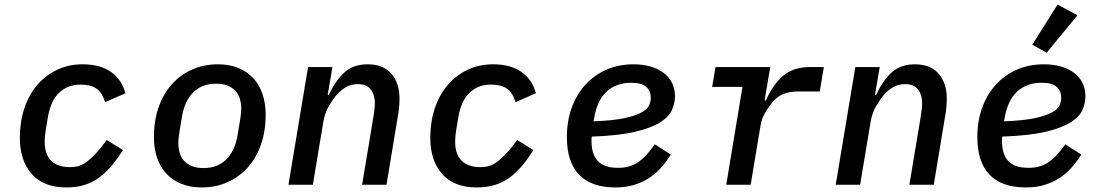

<svg xmlns="http://www.w3.org/2000/svg" viewBox="-20 -810 4840 842"><path d="M271 12Q171 12 119 -47Q67 -106 67 -206Q67 -276 87 -335.5Q107 -395 143.5 -437.5Q180 -480 230.5 -504Q281 -528 342 -528Q384 -528 416 -518.5Q448 -509 471 -491.5Q494 -474 508.5 -451Q523 -428 530 -401L441 -362Q428 -404 403 -421.5Q378 -439 332 -439Q277 -439 239.5 -403.5Q202 -368 190 -296L180 -236Q178 -222 177 -211Q176 -200 176 -189Q176 -133 204.5 -105Q233 -77 287 -77Q303 -77 319.5 -80.5Q336 -84 354.5 -96.5Q373 -109 396 -132.5Q419 -156 448 -196L519 -152Q494 -112 468 -81.5Q442 -51 413 -30Q384 -9 349 1.5Q314 12 271 12Z M865 12Q814 12 775 -4Q736 -20 709.5 -48.5Q683 -77 669 -117.5Q655 -158 655 -208Q655 -282 676 -341Q697 -400 734.5 -441.5Q772 -483 823.5 -505.5Q875 -528 935 -528Q986 -528 1025 -512Q1064 -496 1090.5 -467.5Q1117 -439 1131 -398Q1145 -357 1145 -308Q1145 -234 1124 -175Q1103 -116 1065.5 -74.5Q1028 -33 976.5 -10.5Q925 12 865 12ZM872 -73Q935 -73 973 -111.5Q1011 -150 1022 -218L1033 -284Q1035 -298 1036.5 -310Q1038 -322 1038 -331Q1038 -388 1008.5 -415.5Q979 -443 928 -443Q865 -443 827 -404.5Q789 -366 778 -298L767 -232Q765 -218 763.5 -206Q762 -194 762 -185Q762 -128 791.5 -100.5Q821 -73 872 -73Z M1245 0 1331 -516H1438L1417 -394H1422Q1451 -456 1490 -492Q1529 -528 1592 -528Q1661 -528 1696.5 -486.5Q1732 -445 1732 -379Q1732 -361 1730.5 -341.5Q1729 -322 1724 -296L1675 0H1568L1618 -300Q1620 -314 1622 -329.5Q1624 -345 1624 -358Q1624 -393 1606.5 -417Q1589 -441 1549 -441Q1519 -441 1495.5 -427Q1472 -413 1452 -389Q1442 -377 1423.5 -347Q1405 -317 1398 -276L1352 0Z M2071 12Q1971 12 1919 -47Q1867 -106 1867 -206Q1867 -276 1887 -335.5Q1907 -395 1943.5 -437.5Q1980 -480 2030.5 -504Q2081 -528 2142 -528Q2184 -528 2216 -518.5Q2248 -509 2271 -491.5Q2294 -474 2308.5 -451Q2323 -428 2330 -401L2241 -362Q2228 -404 2203 -421.5Q2178 -439 2132 -439Q2077 -439 2039.5 -403.5Q2002 -368 1990 -296L1980 -236Q1978 -222 1977 -211Q1976 -200 1976 -189Q1976 -133 2004.5 -105Q2033 -77 2087 -77Q2103 -77 2119.5 -80.5Q2136 -84 2154.5 -96.5Q2173 -109 2196 -132.5Q2219 -156 2248 -196L2319 -152Q2294 -112 2268 -81.5Q2242 -51 2213 -30Q2184 -9 2149 1.5Q2114 12 2071 12Z M2679 12Q2573 12 2519.5 -44Q2466 -100 2466 -209Q2466 -280 2487.5 -338.5Q2509 -397 2547.5 -439Q2586 -481 2639.5 -504.5Q2693 -528 2758 -528Q2797 -528 2830 -519Q2863 -510 2887.5 -492.5Q2912 -475 2926 -448.5Q2940 -422 2940 -388Q2940 -359 2927.5 -329Q2915 -299 2876 -274Q2837 -249 2765 -232Q2693 -215 2575 -211Q2574 -204 2574 -198.5Q2574 -193 2574 -191Q2574 -167 2579.5 -145.5Q2585 -124 2598 -108Q2611 -92 2633.5 -83Q2656 -74 2691 -74Q2716 -74 2736.5 -79.5Q2757 -85 2775.5 -97Q2794 -109 2812.5 -128.5Q2831 -148 2852 -177L2922 -132Q2901 -99 2877 -72.5Q2853 -46 2823.5 -27.5Q2794 -9 2758.5 1.5Q2723 12 2679 12ZM2748 -447Q2682 -447 2640 -408Q2598 -369 2585 -289L2583 -278Q2667 -281 2716.5 -291.5Q2766 -302 2792.5 -316.5Q2819 -331 2826.5 -348Q2834 -365 2834 -381Q2834 -410 2814.5 -428.5Q2795 -447 2748 -447Z M3165 0 3236 -429H3103L3118 -516H3358L3333 -370H3339Q3368 -437 3413 -476.5Q3458 -516 3533 -516H3593L3575 -409H3485Q3442 -409 3414.5 -397.5Q3387 -386 3366 -360Q3356 -348 3338.5 -321Q3321 -294 3315 -258L3272 0Z M3645 0 3731 -516H3838L3817 -394H3822Q3851 -456 3890 -492Q3929 -528 3992 -528Q4061 -528 4096.5 -486.5Q4132 -445 4132 -379Q4132 -361 4130.5 -341.5Q4129 -322 4124 -296L4075 0H3968L4018 -300Q4020 -314 4022 -329.5Q4024 -345 4024 -358Q4024 -393 4006.5 -417Q3989 -441 3949 -441Q3919 -441 3895.5 -427Q3872 -413 3852 -389Q3842 -377 3823.5 -347Q3805 -317 3798 -276L3752 0Z M4570 -579 4507 -614 4618 -790 4705 -743ZM4479 12Q4373 12 4319.5 -44Q4266 -100 4266 -209Q4266 -280 4287.5 -338.5Q4309 -397 4347.5 -439Q4386 -481 4439.5 -504.5Q4493 -528 4558 -528Q4597 -528 4630 -519Q4663 -510 4687.5 -492.5Q4712 -475 4726 -448.5Q4740 -422 4740 -388Q4740 -359 4727.5 -329Q4715 -299 4676 -274Q4637 -249 4565 -232Q4493 -215 4375 -211Q4374 -204 4374 -198.5Q4374 -193 4374 -191Q4374 -167 4379.5 -145.5Q4385 -124 4398 -108Q4411 -92 4433.5 -83Q4456 -74 4491 -74Q4516 -74 4536.5 -79.5Q4557 -85 4575.5 -97Q4594 -109 4612.5 -128.5Q4631 -148 4652 -177L4722 -132Q4701 -99 4677 -72.5Q4653 -46 4623.5 -27.5Q4594 -9 4558.5 1.5Q4523 12 4479 12ZM4548 -447Q4482 -447 4440 -408Q4398 -369 4385 -289L4383 -278Q4467 -281 4516.5 -291.5Q4566 -302 4592.5 -316.5Q4619 -331 4626.5 -348Q4634 -365 4634 -381Q4634 -410 4614.5 -428.5Q4595 -447 4548 -447Z"/></svg>

Font: IBM Plex Mono Medm
Style: Italic
Weight: 500
Italic angle: -9°
Monospace: yes
Designer: Mike Abbink, Paul van der Laan, Pieter van Rosmalen
Foundry: Bold Monday
Version: Version 2.3